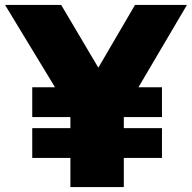

<svg xmlns="http://www.w3.org/2000/svg" viewBox="-54 -760 779 780"><path d="M77 -118.5V-239.5H232V-284.5H77V-405.5H169.5L-33.5 -740H194.5L345.5 -485L494.5 -740H705.5L508.5 -405.5H604V-284.5H449V-239.5H604V-118.5H449V0H232V-118.5Z"/></svg>

Font: Encode Sans Black
Style: Regular
Weight: 900
Designer: Multiple Designers
Foundry: Impallari Type
Version: Version 3.002; ttfautohint (v1.8.3) -l 8 -r 50 -G 200 -x 14 